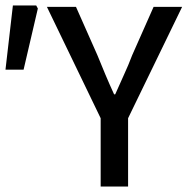

<svg xmlns="http://www.w3.org/2000/svg" viewBox="-30 -680 684 700"><path d="M337 0V-249L141 -655H247L325 -479Q340 -442 354.5 -407.5Q369 -373 386 -336H390Q406 -373 422 -407.5Q438 -442 452 -479L530 -655H634L437 -249V0ZM-10 -426 17 -660H102L108 -649L56 -426Z"/></svg>

Font: Source Sans 3 Medium
Style: Regular
Weight: 500
Designer: Paul D. Hunt
Foundry: Adobe
Version: Version 3.052;hotconv 1.1.0;makeotfexe 2.6.0